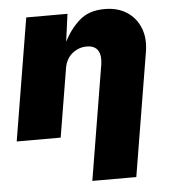

<svg xmlns="http://www.w3.org/2000/svg" viewBox="-53 -602 757 854"><g transform="rotate(-5 325.0 -174.5)"><path d="M252 -306.6 201.2 0H4.9L95.2 -545.9H279.3L262.7 -422.9Q291 -478.5 333.3 -515.6Q375.5 -552.7 445.3 -552.7Q503.4 -552.7 544.2 -526.4Q585 -500 603.5 -453.6Q622.1 -407.2 612.3 -347.7L521 204.1H324.7L409.2 -306.6Q416 -347.2 401.9 -370.4Q387.7 -393.6 351.6 -393.6Q315.4 -393.6 287.1 -370.4Q258.8 -347.2 252 -306.6Z"/></g></svg>

Font: Inter Black
Style: Italic
Weight: 900
Italic angle: -9.39999°
Designer: Rasmus Andersson
Foundry: rsms
Version: Version 4.000;git-a52131595